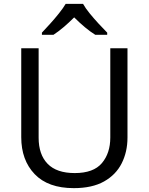

<svg xmlns="http://www.w3.org/2000/svg" viewBox="-20 -964 771 994"><path d="M640 -252Q640 -178 610 -118.5Q580 -59 518.5 -24.5Q457 10 362 10Q229 10 159.5 -62.5Q90 -135 90 -254V-714H180V-251Q180 -164 226.5 -116Q273 -68 367 -68Q464 -68 507.5 -119.5Q551 -171 551 -252V-714H640ZM410 -944Q422 -922 444.5 -894.5Q467 -867 491.5 -840.5Q516 -814 535 -795V-784H473Q447 -800 419 -823.5Q391 -847 364 -874Q337 -847 310 -824Q283 -801 257 -784H197V-795Q216 -815 239.5 -841Q263 -867 285 -894.5Q307 -922 320 -944Z"/></svg>

Font: Noto Sans Lydian
Style: Regular
Weight: 400
Designer: Monotype Design Team
Foundry: Monotype Imaging Inc.
Version: Version 2.002; ttfautohint (v1.8.4.7-5d5b)